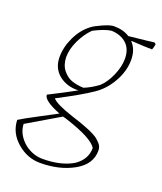

<svg xmlns="http://www.w3.org/2000/svg" viewBox="-137 -540 701 829"><g transform="rotate(20 214.0 -125.0)"><path d="M145 207Q86 207 38.5 166Q-9 125 -11 66Q9 53 78.5 16.5Q148 -20 151 -22Q72 -53 72 -80Q147 -118 194 -144Q140 -142 104 -171.5Q68 -201 68 -252Q68 -298 90 -344Q112 -390 148 -417Q160 -427 193.5 -442Q227 -457 244 -457Q287 -457 316 -438Q421 -449 432 -451L439 -445Q437 -430 432 -419Q401 -419 339 -423L335 -422Q363 -394 363 -345Q363 -294 334.5 -243.5Q306 -193 262 -164Q214 -131 110 -77Q128 -56 207 -30Q213 -28 228.5 -23Q244 -18 252 -15Q260 -12 275 -6.5Q290 -1 298.5 3Q307 7 318.5 13Q330 19 337 25Q344 31 351 38.5Q358 46 361 54Q364 62 364 71Q364 134 299 170.5Q234 207 145 207ZM210 -162Q241 -174 275 -199Q300 -222 318 -263Q336 -304 336 -340Q336 -385 310 -409Q284 -433 241 -435Q212 -432 161 -406Q133 -378 114 -338Q95 -298 95 -261Q96 -225 114.5 -202Q133 -179 157 -171Q181 -163 210 -162ZM68 159Q106 187 149 187Q234 187 289 154Q337 121 337 69Q316 31 185 -11Q183 -12 178 -13Q173 -14 170 -15L21 73Q23 122 68 159Z"/></g></svg>

Font: Albura ExtraLight
Style: Italic
Weight: 156
Italic angle: -7°
Designer: Mercedes Jáuregui
Foundry: Omnibus-Type Team
Version: Version 1.000